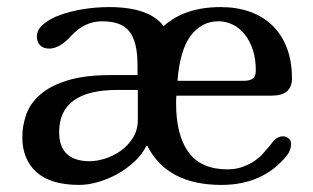

<svg xmlns="http://www.w3.org/2000/svg" viewBox="-20 -522 884 542"><path d="M753.9 -126Q765.1 -137.2 778.8 -137.2Q787.6 -137.2 794.7 -131.3Q801.8 -125.5 801.8 -116.2Q801.8 -97.7 789.1 -82Q722.2 0 605 0Q452.1 0 396 -109.9H393.1Q380.9 -85.4 358.9 -65.2Q336.9 -44.9 310.8 -30.5Q284.7 -16.1 256.6 -8.1Q228.5 0 204.1 0Q123 0 83 -36.1Q43 -72.3 43 -134.8Q43 -167 54 -198.5Q64.9 -230 93.3 -254.9Q121.6 -279.8 170.4 -294.9Q219.2 -310.1 294.9 -310.1H368.2V-337.9Q368.2 -372.1 362.3 -395.8Q356.4 -419.4 344.5 -434.1Q332.5 -448.7 313.5 -455.3Q294.4 -461.9 268.1 -461.9Q218.3 -461.9 180.2 -419.9Q147.9 -384.8 119.1 -384.8Q102.1 -384.8 93 -394.5Q84 -404.3 84 -418.9Q84 -438 102.1 -453.4Q120.1 -468.8 149.2 -479.5Q178.2 -490.2 214.6 -496.1Q251 -502 288.1 -502Q401.4 -502 441.9 -448.2Q501.5 -502 603 -502Q648.4 -502 685.5 -488.8Q722.7 -475.6 749 -450Q775.4 -424.3 789.8 -386.7Q804.2 -349.1 804.2 -300.8Q804.2 -252 747.1 -252H478Q477.5 -248 477.3 -242.4Q477.1 -236.8 477.1 -230Q477.1 -140.6 512.2 -92.3Q547.4 -43.9 622.1 -43.9Q647.5 -43.9 667.2 -51.8Q687 -59.6 700.4 -69.1Q713.9 -78.6 721.2 -87.2Q728.5 -95.7 729.5 -96.7Q731.9 -99.1 735.1 -103Q738.3 -106.9 743.2 -112.8ZM369.1 -268.1H311Q147 -268.1 147 -148.9Q147 -66.9 233.9 -66.9Q252.9 -66.9 276.4 -74.2Q299.8 -81.5 320.6 -96.2Q341.3 -110.8 355.2 -132.8Q369.1 -154.8 369.1 -184.1ZM597.2 -461.9Q548.8 -461.9 518.3 -421.1Q487.8 -380.4 481 -293.9H668Q685.5 -293.9 693.8 -300.3Q702.1 -306.6 702.1 -323.2Q702.1 -356.4 693.4 -382.3Q684.6 -408.2 670.2 -425.8Q655.8 -443.4 636.7 -452.6Q617.7 -461.9 597.2 -461.9Z"/></svg>

Font: Marmelad
Style: Regular
Weight: 400
Designer: Manvel Shmavonyan
Foundry: Cyreal (www.cyreal.org)
Version: Version 1.000